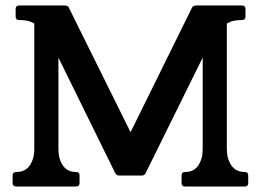

<svg xmlns="http://www.w3.org/2000/svg" viewBox="-20 -680 952 700"><path d="M807 -136Q807 -101 823.5 -77Q840 -53 872 -53Q885 -53 885 -40V-13Q885 0 872 0H655Q642 0 642 -13V-40Q642 -53 655 -53Q687 -53 703 -77Q719 -101 719 -136V-470L511 -49Q508 -40 496 -40H415Q405 -40 400 -49L193 -470V-136Q193 -101 209 -77Q225 -53 257 -53Q270 -53 270 -40V-13Q270 0 257 0H40Q26 0 26 -13V-40Q26 -53 40 -53Q72 -53 88.5 -77Q105 -101 105 -136V-594Q92 -602 78.5 -604.5Q65 -607 50 -607Q37 -607 37 -620V-647Q37 -660 50 -660H216Q228 -660 231 -652L456 -198L680 -652Q684 -660 696 -660H862Q875 -660 875 -647V-620Q875 -607 862 -607Q847 -607 833.5 -604.5Q820 -602 807 -594Z"/></svg>

Font: Young Serif
Style: Regular
Weight: 400
Designer: Bastien Sozeau
Foundry: NBR — Bastien Sozeau
Version: Version 3.004; ttfautohint (v1.8.4.7-5d5b);gftools[0.9.33]